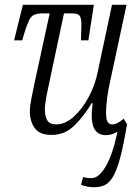

<svg xmlns="http://www.w3.org/2000/svg" viewBox="-20 -556 574 804"><path d="M374 228Q357 228 343.5 225Q330 222 319 218L328 185Q336 188 344 189Q352 190 363 190Q394 190 423 140.5Q452 91 472 -4Q461 2 448.5 6Q436 10 424 10Q364 10 364 -72Q364 -84 365.5 -98Q367 -112 368 -124H364Q331 -69 291 -30Q251 9 196 9Q146 9 125.5 -19.5Q105 -48 105 -90Q105 -112 111.5 -143.5Q118 -175 124 -205L188 -500H160Q137 -500 124 -494.5Q111 -489 102.5 -472.5Q94 -456 84 -424L73 -387H39L76 -536H373L350 -387H319L320 -424Q323 -472 316 -486Q309 -500 284 -500H248L188 -218Q181 -187 174.5 -153Q168 -119 168 -97Q168 -69 178 -52Q188 -35 215 -35Q253 -35 288.5 -67Q324 -99 351 -149Q378 -199 389 -254L449 -536H510L439 -205Q433 -179 428.5 -144Q424 -109 424 -86Q424 -57 430.5 -46Q437 -35 450 -35Q461 -35 473 -41.5Q485 -48 498 -59L512 -36Q498 48 484.5 100Q471 152 455.5 180Q440 208 420.5 218Q401 228 374 228Z"/></svg>

Font: Noto Serif ExtraCondensed Light
Style: Italic
Weight: 300
Width: 2
Italic angle: -12°
Designer: Monotype Design Team
Foundry: Monotype Imaging Inc.
Version: Version 2.014; ttfautohint (v1.8.4.7-5d5b)